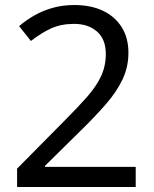

<svg xmlns="http://www.w3.org/2000/svg" viewBox="-20 -744 612 764"><path d="M520 0H48V-73L235 -262Q289 -316 326 -358Q363 -400 382 -440.5Q401 -481 401 -529Q401 -588 366 -618.5Q331 -649 275 -649Q223 -649 183.5 -631Q144 -613 103 -581L56 -640Q84 -664 117.5 -683Q151 -702 190.5 -713Q230 -724 275 -724Q342 -724 390 -701Q438 -678 464.5 -635.5Q491 -593 491 -534Q491 -478 468 -429Q445 -380 404 -332.5Q363 -285 308 -231L159 -84V-80H520Z"/></svg>

Font: lguzrati05
Style: Book
Weight: 400
Designer: Jelle Bosma - Monotype Design Team, Universal Thirst
Foundry: Monotype Imaging Inc.
Version: Version 2.106